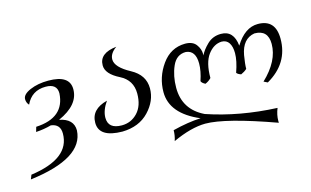

<svg xmlns="http://www.w3.org/2000/svg" viewBox="-155 -859 2222 1370"><g transform="rotate(-15 956.5 -174.0)"><path d="M-58.1 170.4 -45.9 138.7Q247.1 98.1 247.1 -87.4Q247.1 -157.2 178.7 -165.5Q124 -150.4 65.4 -147L75.7 -182.6Q287.6 -192.9 297.4 -371.1Q297.4 -441.4 213.9 -441.4Q110.4 -441.4 67.4 -348.1Q49.8 -366.7 49.8 -393.1Q49.8 -428.2 107.9 -453.4Q166 -478.5 243.2 -478.5Q400.9 -478.5 400.9 -373.5Q400.9 -257.3 246.1 -188.5Q349.6 -168 349.6 -83Q339.8 120.6 -58.1 170.4Z M662.1 9.8Q489.7 8.3 489.7 -100.6Q489.7 -200.7 611.3 -231.9Q568.8 -170.9 568.8 -116.7Q568.8 -34.2 669.4 -34.2Q738.3 -34.2 785.9 -84.7Q833.5 -135.3 833.5 -225.6Q833.5 -325.2 744.6 -370.1Q647 -418.9 647 -482.4Q647 -572.8 775.4 -586.4Q724.1 -550.3 724.1 -505.9Q724.1 -448.2 832 -390.1Q930.7 -336.9 930.7 -237.8Q930.7 -145.5 857.9 -69.1Q785.2 7.3 662.1 9.8Z M1755.4 237.8Q1394 107.9 1246.1 107.9Q1140.1 108.9 1003.9 171.9Q1016.6 133.3 1016.6 94.7Q1130.4 65.9 1224.1 62Q1016.6 -26.4 1016.6 -186Q1016.6 -295.9 1082 -387.7Q1147.5 -479.5 1254.4 -480.5Q1310.1 -480.5 1335.2 -447Q1360.4 -413.6 1360.4 -375L1359.9 -365.2Q1376 -401.4 1417.5 -441.7Q1459 -481.9 1519.5 -481.9Q1613.3 -481.9 1625 -366.7Q1695.8 -481.9 1792 -481.9Q1922.4 -481.9 1922.4 -338.4Q1922.4 -157.2 1753.9 -60.5L1725.6 -74.2Q1851.6 -193.8 1851.6 -319.3Q1851.6 -423.3 1751.5 -423.3Q1661.6 -408.2 1640.6 -293Q1629.9 -229.5 1629.9 -193.8Q1611.3 -176.8 1585.4 -165.5Q1560.5 -173.8 1553.2 -185.5Q1582 -266.6 1582 -323.7Q1582 -371.1 1564.2 -398.9Q1546.4 -426.8 1509.8 -427.2Q1451.2 -424.8 1408.7 -367.9Q1366.2 -311 1366.2 -197.3Q1347.7 -177.2 1321.8 -166.5Q1296.4 -179.2 1292 -193.8Q1315.4 -262.7 1315.4 -318.4Q1315.4 -414.6 1244.6 -421.9Q1174.8 -421.9 1143.6 -350.8Q1112.3 -279.8 1112.3 -192.4Q1112.3 -30.8 1260.7 40.5Q1497.6 120.6 1773.9 132.8Q1754.9 179.2 1754.9 224.6Z"/></g></svg>

Font: Kelvinch
Style: Italic
Weight: 400
Italic angle: -10°
Designer: Paul James Miller
Foundry: High-Logic / Made with FontCreator
Version: Version 3.40;July 22, 2017;FontCreator 11.0.0.2388 64-bit